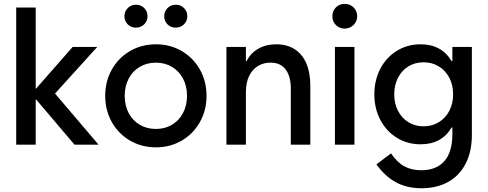

<svg xmlns="http://www.w3.org/2000/svg" viewBox="-20 -746 2516 990"><path d="M63.5 -707H164.1V-289.1H166L354.5 -503.9H481.4L263.7 -263.7L488.3 0H364.3L166 -233.4H164.1V0H63.5Z M522.5 -252Q522.5 -326.7 556.6 -387.5Q590.8 -448.2 650.6 -482.9Q710.4 -517.6 784.2 -517.6Q857.4 -517.6 917 -482.9Q976.6 -448.2 1010.7 -387.5Q1044.9 -326.7 1044.9 -252Q1044.9 -177.2 1010.7 -116.5Q976.6 -55.7 917 -21Q857.4 13.7 784.2 13.7Q710.4 13.7 650.6 -21Q590.8 -55.7 556.6 -116.5Q522.5 -177.2 522.5 -252ZM944.3 -252Q944.3 -301.8 923.8 -340.6Q903.3 -379.4 866.9 -401.1Q830.6 -422.9 784.2 -422.9Q737.3 -422.9 700.7 -401.4Q664.1 -379.9 643.6 -340.8Q623 -301.8 623 -252Q623 -202.1 643.6 -163.1Q664.1 -124 700.7 -102.5Q737.3 -81.1 784.2 -81.1Q830.6 -81.1 866.9 -102.8Q903.3 -124.5 923.8 -163.3Q944.3 -202.1 944.3 -252ZM621.6 -662.1Q621.6 -687.5 638.9 -704.6Q656.2 -721.7 681.2 -721.7Q706.5 -721.7 723.6 -704.6Q740.7 -687.5 740.7 -662.1Q740.7 -637.2 723.4 -620.4Q706.1 -603.5 680.2 -603.5Q655.8 -603.5 638.7 -620.4Q621.6 -637.2 621.6 -662.1ZM826.7 -662.1Q826.7 -687.5 844 -704.6Q861.3 -721.7 886.2 -721.7Q911.6 -721.7 928.7 -704.6Q945.8 -687.5 945.8 -662.1Q945.8 -637.2 928.5 -620.4Q911.1 -603.5 885.3 -603.5Q860.8 -603.5 843.8 -620.4Q826.7 -637.2 826.7 -662.1Z M1147.5 -503.9H1248V-430.7H1251.5Q1271 -471.2 1311 -494.4Q1351.1 -517.6 1404.3 -517.6Q1460 -517.6 1499.5 -492.2Q1539.1 -466.8 1559.6 -418.9Q1580.1 -371.1 1580.1 -305.7V0H1479.5V-290Q1479 -354.5 1451.9 -388.9Q1424.8 -423.3 1375 -422.9Q1340.3 -423.3 1311.5 -406.7Q1282.7 -390.1 1265.4 -356Q1248 -321.8 1248 -271.5V0H1147.5Z M1707 -503.9H1807.6V0H1707ZM1693.8 -661.1Q1693.8 -689.5 1711.9 -707.8Q1730 -726.1 1757.3 -725.6Q1784.7 -726.1 1803 -707.8Q1821.3 -689.5 1821.8 -662.1Q1821.3 -635.3 1803 -617.2Q1784.7 -599.1 1757.3 -598.6Q1730.5 -598.6 1712.2 -616.7Q1693.8 -634.8 1693.8 -661.1Z M2316.4 -259.8Q2316.4 -307.6 2296.9 -345Q2277.3 -382.3 2242.7 -403.6Q2208 -424.8 2164.1 -424.8Q2120.1 -424.8 2085.7 -403.6Q2051.3 -382.3 2032 -344.7Q2012.7 -307.1 2012.7 -259.8Q2012.7 -212.4 2032 -174.8Q2051.3 -137.2 2085.7 -116Q2120.1 -94.7 2164.1 -94.7Q2208 -94.7 2242.7 -116Q2277.3 -137.2 2296.9 -174.6Q2316.4 -211.9 2316.4 -259.8ZM1920.9 101.6 1996.1 44.9Q2027.8 91.3 2064.9 111.6Q2102.1 131.8 2152.3 131.8Q2229.5 131.8 2270.8 85.2Q2312 38.6 2312.5 -50.8V-88.9H2308.6Q2283.7 -45.9 2243.4 -23.9Q2203.1 -2 2149.4 -2Q2080.6 -2 2026.1 -35.6Q1971.7 -69.3 1940.9 -128.2Q1910.2 -187 1910.2 -259.8Q1910.2 -332.5 1940.9 -391.4Q1971.7 -450.2 2026.1 -483.9Q2080.6 -517.6 2149.4 -517.6Q2202.6 -517.6 2242.7 -495.8Q2282.7 -474.1 2308.1 -431.6H2312.5V-503.9H2413.1V-50.8Q2413.1 35.2 2381.3 97.2Q2349.6 159.2 2291.3 191.9Q2232.9 224.6 2153.3 224.6Q2078.6 224.6 2022 194.1Q1965.3 163.6 1920.9 101.6Z"/></svg>

Font: Wanted Sans Medium
Style: Regular
Weight: 500
Designer: Original Design by Kil Hyung-jin and Kang Hanbin, Wanted Lab, Inc; Hangeul from Source Han Sans by Jang Soo-young and Ka
Foundry: Wanted Lab, Inc.
Version: Version 1.001